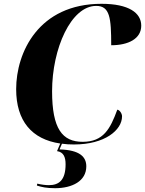

<svg xmlns="http://www.w3.org/2000/svg" viewBox="-20 -750 763 1010"><path d="M270 240C359 240 434 203 434 125C434 76 401 39 293 36L306 6C326 9 347 10 369 10C532 10 622 -66 622 -138C622 -153 609 -172 597 -173C560 -72 524 -4 415 -4C308 -4 254 -72 254 -270C254 -495 354 -719 486 -719C558 -719 565 -656 565 -512C655 -512 723 -546 723 -615C723 -682 658 -730 514 -730C183 -730 65 -474 65 -281C65 -114 147 -17 297 5L280 45C314 50 325 76 325 114C325 197 291 224 237 224C219 224 197 221 176 216L174 226C198 234 225 240 270 240Z"/></svg>

Font: Noto Serif Display ExtraBold
Style: Italic
Weight: 800
Italic angle: -12°
Designer: Monotype Design Team
Foundry: Monotype Imaging Inc.
Version: Version 2.009